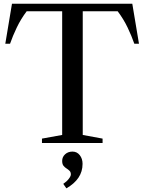

<svg xmlns="http://www.w3.org/2000/svg" viewBox="-20 -782 789 1050"><path d="M209.5 0V-24L320 -44V-720.5H126Q94 -678 71.8 -631.5Q49.5 -585 35 -543H9L45.5 -761.5H703.5L740 -543H714.5Q700 -585 677.8 -631.5Q655.5 -678 623.5 -720.5H432.5V-44L541 -24V0ZM343 248 326 223.5Q344.5 211 356 196.2Q367.5 181.5 367.5 172Q367.5 159 360.2 152Q353 145 343.8 139.2Q334.5 133.5 327.2 124.5Q320 115.5 320 98Q320 76.5 336 61.8Q352 47 376.5 47Q401 47 416.2 66.5Q431.5 86 431.5 114Q431.5 156.5 409 189.8Q386.5 223 343 248Z"/></svg>

Font: Libre Caslon Text
Style: Regular
Weight: 400
Designer: Pablo Impallari, Rodrigo Fuenzalida, Katja Schimmel
Foundry: Pablo Impallari, Rodrigo Fuenzalida
Version: Version 2.000